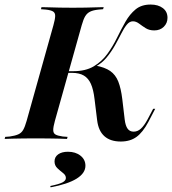

<svg xmlns="http://www.w3.org/2000/svg" viewBox="-46 -602 746 832"><path d="M107.3 -2.4Q79 -2.4 54 -2Q29 -1.6 8.9 -1.2Q-11.3 -0.8 -25.8 0L-23.4 -8.9L-3.2 -10.5Q19.4 -13.7 33.1 -19.8Q46.8 -25.8 54.4 -39.1Q62.1 -52.4 69.4 -78.2L185.5 -492.7Q192.7 -518.5 193.1 -532.3Q193.5 -546 184.3 -552Q175 -558.1 152.4 -560.5L131.5 -562.1L133.9 -571Q148.4 -571 168.5 -570.2Q188.7 -569.4 214.1 -569Q239.5 -568.5 268.5 -568.5H267.7H271Q299.2 -568.5 323.8 -569Q348.4 -569.4 369 -570.2Q389.5 -571 403.2 -571L400.8 -562.1L381.5 -560.5Q358.1 -558.1 344.8 -551.6Q331.5 -545.2 323.4 -531.9Q315.3 -518.5 308.1 -492.7L191.9 -78.2Q184.7 -52.4 184.7 -38.7Q184.7 -25 194 -19.4Q203.2 -13.7 225.8 -10.5L246.8 -8.9L244.4 0Q230.6 -0.8 209.7 -1.2Q188.7 -1.6 163.7 -2Q138.7 -2.4 109.7 -2.4ZM477.4 11.3Q432.3 11.3 406.5 -11.7Q380.6 -34.7 375 -80.6L363.7 -172.6Q358.9 -213.7 348 -238.3Q337.1 -262.9 317.3 -274.6Q297.6 -286.3 265.3 -286.3H235.5L237.1 -293.5H271Q325 -293.5 360.1 -314.5Q395.2 -335.5 419 -368.1Q442.7 -400.8 460.9 -437.9Q479 -475 497.6 -507.7Q516.1 -540.3 541.5 -561.3Q566.9 -582.3 606.5 -582.3Q639.5 -582.3 659.7 -566.9Q679.8 -551.6 679.8 -525Q679.8 -501.6 663.7 -485.9Q647.6 -470.2 622.6 -470.2Q600.8 -470.2 585.5 -479.8Q570.2 -489.5 556.9 -499.6Q543.5 -509.7 529.8 -509.7Q515.3 -509.7 503.2 -494.8Q491.1 -479.8 479 -455.6Q466.9 -431.5 451.6 -404.4Q436.3 -377.4 416.1 -352.8Q396 -328.2 366.9 -312.9L368.5 -317.7Q408.1 -310.5 431.5 -294.4Q454.8 -278.2 466.5 -248.8Q478.2 -219.4 483.9 -172.6L494.4 -83.9Q497.6 -57.3 506.9 -44.4Q516.1 -31.5 533.1 -31.5Q550 -31.5 564.1 -44Q578.2 -56.5 593.5 -84.7L617.7 -130.6H626.6L596.8 -73.4Q572.6 -28.2 545.2 -8.5Q517.7 11.3 477.4 11.3ZM173.4 209.7 171.8 204Q210.5 196 225 188.3Q239.5 180.6 239.5 169.4Q239.5 157.3 227.4 148Q215.3 138.7 202.8 127Q190.3 115.3 190.3 97.6Q190.3 78.2 206 66.9Q221.8 55.6 248.4 55.6Q281.5 55.6 302.8 72.6Q324.2 89.5 324.2 116.1Q324.2 148.4 285.9 172.2Q247.6 196 173.4 209.7Z"/></svg>

Font: Playfair 144pt
Style: Bold Italic
Weight: 700
Italic angle: -15.6°
Designer: Claus Eggers Sørensen
Foundry: Claus Eggers Sørensen
Version: Version 2.203